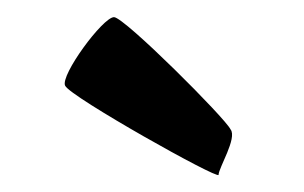

<svg xmlns="http://www.w3.org/2000/svg" viewBox="-20 -790 355 224"><path d="M56 -690C62 -677 235 -580 235 -586C235 -594 257 -629 249 -639C243 -652 125 -770 113 -770C100 -770 50 -702 56 -690Z"/></svg>

Font: Ampere
Style: SuExt
Weight: 400
Version: Version 1